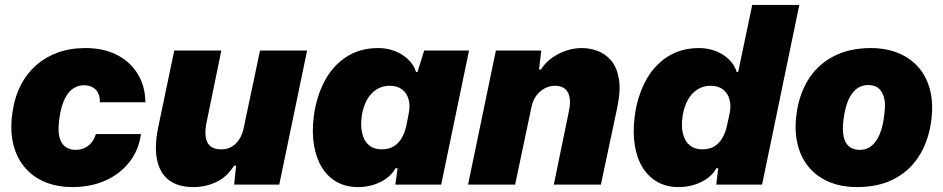

<svg xmlns="http://www.w3.org/2000/svg" viewBox="-20 -749 3827 779"><path d="M274 10Q210 10 160 -11.5Q110 -33 77 -74Q44 -115 32 -172.5Q20 -230 32 -302Q41 -359 65 -405Q89 -451 127 -484.5Q165 -518 215 -536Q265 -554 327 -554Q400 -554 454 -526.5Q508 -499 538.5 -449.5Q569 -400 570 -334H385Q386 -356 378 -371.5Q370 -387 355.5 -395Q341 -403 321 -403Q297 -403 278.5 -391Q260 -379 247.5 -357Q235 -335 227.5 -304.5Q220 -274 218 -237Q216 -205 224 -183.5Q232 -162 248 -151.5Q264 -141 286 -141Q306 -141 322 -148Q338 -155 350 -169Q362 -183 369 -205H552Q543 -140 505 -91.5Q467 -43 407.5 -16.5Q348 10 274 10Z M764 10Q702 10 665 -18.5Q628 -47 617 -101.5Q606 -156 622 -233L687 -544H878L818 -252Q811 -218 814.5 -193.5Q818 -169 833.5 -156Q849 -143 877 -143Q902 -143 920.5 -154Q939 -165 951.5 -185Q964 -205 969 -231L1035 -544H1226L1113 0H930L938 -77H930Q900 -30 857 -10Q814 10 764 10Z M1432 10Q1384 10 1347 -10.5Q1310 -31 1286.5 -69Q1263 -107 1254 -159.5Q1245 -212 1253 -276Q1263 -354 1295.5 -417Q1328 -480 1383.5 -517Q1439 -554 1515 -554Q1550 -554 1581.5 -542Q1613 -530 1636 -508Q1659 -486 1668 -457H1674L1701 -544H1883L1770 0H1584L1593 -66L1585 -67Q1566 -32 1524.5 -11Q1483 10 1432 10ZM1528 -143Q1557 -143 1577 -155Q1597 -167 1610 -189.5Q1623 -212 1629 -241L1638 -287Q1645 -319 1638 -345Q1631 -371 1611.5 -386Q1592 -401 1561 -401Q1531 -401 1507.5 -386Q1484 -371 1469 -344Q1454 -317 1448 -281Q1442 -237 1450 -206Q1458 -175 1478 -159Q1498 -143 1528 -143Z M1879 0 1992 -544H2176L2167 -467H2175Q2199 -506 2245.5 -530Q2292 -554 2341 -554Q2373 -554 2404.5 -542.5Q2436 -531 2459.5 -503.5Q2483 -476 2491 -429Q2499 -382 2484 -311L2418 0H2227L2287 -292Q2295 -327 2291.5 -351Q2288 -375 2273 -388Q2258 -401 2231 -401Q2209 -401 2189 -390Q2169 -379 2155 -359.5Q2141 -340 2136 -313L2070 0Z M2733 10Q2685 10 2648 -10.5Q2611 -31 2587.5 -69Q2564 -107 2555.5 -159.5Q2547 -212 2555 -276Q2565 -354 2597.5 -417Q2630 -480 2685.5 -517Q2741 -554 2817 -554Q2852 -554 2883.5 -542Q2915 -530 2937.5 -508Q2960 -486 2969 -457H2975L3032 -729H3223L3072 0H2886L2894 -66L2887 -67Q2868 -32 2826 -11Q2784 10 2733 10ZM2829 -143Q2858 -143 2878 -155Q2898 -167 2911 -189.5Q2924 -212 2930 -241L2940 -287Q2947 -319 2940 -345Q2933 -371 2913.5 -386Q2894 -401 2863 -401Q2833 -401 2809.5 -386Q2786 -371 2771 -344Q2756 -317 2750 -281Q2743 -237 2751 -206Q2759 -175 2779 -159Q2799 -143 2829 -143Z M3457 10Q3393 10 3342.5 -11.5Q3292 -33 3259 -74Q3226 -115 3214 -172.5Q3202 -230 3214 -302Q3227 -378 3265 -434.5Q3303 -491 3366 -522.5Q3429 -554 3513 -554Q3577 -554 3627.5 -532.5Q3678 -511 3711 -470.5Q3744 -430 3756 -373Q3768 -316 3756 -244Q3743 -167 3705 -110Q3667 -53 3605 -21.5Q3543 10 3457 10ZM3467 -141Q3500 -141 3521.5 -162Q3543 -183 3555 -220.5Q3567 -258 3570 -308Q3572 -332 3567.5 -350Q3563 -368 3554.5 -380Q3546 -392 3533 -398Q3520 -404 3503 -404Q3471 -404 3449 -383Q3427 -362 3415 -324.5Q3403 -287 3400 -237Q3399 -213 3403 -195Q3407 -177 3415.5 -165Q3424 -153 3437.5 -147Q3451 -141 3467 -141Z"/></svg>

Font: Mona Sans ExtraLight Black
Style: Italic
Weight: 900
Italic angle: -11.6951°
Version: Version 2.000